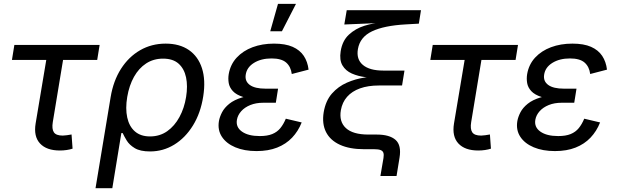

<svg xmlns="http://www.w3.org/2000/svg" viewBox="-20 -781 3233 1005"><path d="M293.5 6.8Q223.6 6.8 189.5 -30Q155.3 -66.9 166.5 -134.8L222.2 -467.3H42.5L55.2 -545.9H501.5L488.8 -467.3H310.1L256.3 -141.6Q250.5 -106 262 -88.6Q273.4 -71.3 308.6 -71.3Q316.9 -71.3 330.1 -73.2Q343.3 -75.2 354.5 -77.1L359.9 -2.9Q346.7 1.5 329.1 4.2Q311.5 6.8 293.5 6.8Z M480 204.1 559.1 -272.5Q573.2 -357.9 613.3 -420.7Q653.3 -483.4 713.4 -518.1Q773.4 -552.7 847.2 -552.7Q919.9 -552.7 968.5 -519.3Q1017.1 -485.8 1037.1 -424.1Q1057.1 -362.3 1043.9 -277.3Q1030.3 -189.5 990.2 -124.5Q950.2 -59.6 892.1 -23.9Q834 11.7 765.6 11.7Q713.9 11.7 685.3 -5.6Q656.7 -22.9 643.1 -45.7Q629.4 -68.4 622.1 -84.5H615.2L567.9 204.1ZM765.1 -66.9Q816.4 -66.9 855.2 -94.2Q894 -121.6 919.4 -168.5Q944.8 -215.3 954.1 -273.4Q963.4 -330.6 953.9 -376Q944.3 -421.4 914.8 -447.8Q885.3 -474.1 833.5 -474.1Q783.7 -474.1 745.1 -449Q706.5 -423.8 681.4 -378.9Q656.2 -334 646 -273.9Q635.7 -212.9 646 -166Q656.2 -119.1 686.3 -93Q716.3 -66.9 765.1 -66.9Z M1322.8 9.8Q1258.8 9.8 1211.7 -10Q1164.6 -29.8 1141.4 -65.2Q1118.2 -100.6 1126 -147.5Q1129.9 -169.4 1142.3 -193.4Q1154.8 -217.3 1180.2 -237.8Q1205.6 -258.3 1248 -271.2Q1290.5 -284.2 1354 -284.2H1430.2L1423.8 -243.2H1358.4Q1319.8 -243.2 1290.3 -231.2Q1260.7 -219.2 1242.7 -199Q1224.6 -178.7 1220.2 -154.3Q1213.4 -115.7 1246.3 -92.3Q1279.3 -68.8 1339.8 -68.8Q1379.4 -68.8 1405 -79.3Q1430.7 -89.8 1447.3 -110.1Q1463.9 -130.4 1476.1 -159.7L1559.1 -140.1Q1541 -94.2 1509 -60.5Q1477.1 -26.9 1430.7 -8.5Q1384.3 9.8 1322.8 9.8ZM1350.6 -261.7Q1289.6 -261.7 1253.2 -273.2Q1216.8 -284.7 1199 -304Q1181.2 -323.2 1177.2 -346.4Q1173.3 -369.6 1177.2 -393.1Q1186 -443.8 1219 -479.5Q1252 -515.1 1302.2 -533.9Q1352.5 -552.7 1414.1 -552.7Q1473.6 -552.7 1511.7 -535.9Q1549.8 -519 1570.1 -488.5Q1590.3 -458 1595.2 -416.5L1507.3 -393.6Q1502.4 -432.1 1477.8 -453.6Q1453.1 -475.1 1401.4 -475.1Q1346.7 -475.1 1309.1 -451.7Q1271.5 -428.2 1266.1 -389.2Q1261.2 -355.5 1287.8 -336.2Q1314.5 -316.9 1370.1 -316.9H1435.5L1426.8 -261.7ZM1394.5 -617.2 1435.1 -760.7H1529.3L1455.6 -617.2Z M1971.2 140.1 1987.3 45.9Q1990.2 28.3 1986.6 18.3Q1982.9 8.3 1971.4 4.2Q1960 0 1938.5 0H1885.7Q1810.1 0 1759.3 -23.2Q1708.5 -46.4 1686.5 -89.8Q1664.6 -133.3 1674.3 -193.4Q1684.6 -253.9 1717.5 -291.3Q1750.5 -328.6 1795.9 -348.4Q1841.3 -368.2 1889.2 -375.2Q1937 -382.3 1977.1 -382.3L1975.1 -372.1Q1935.1 -372.1 1894.5 -377Q1854 -381.8 1821.5 -396.2Q1789.1 -410.6 1772.5 -438.7Q1755.9 -466.8 1763.2 -512.7Q1772 -567.9 1806.2 -599.6Q1840.3 -631.3 1887.2 -646Q1934.1 -660.6 1980.5 -663.6V-661.1L1782.2 -652.8L1794.9 -727.5H2183.6L2172.4 -657.2L2104 -653.3Q1989.7 -647 1927 -616.9Q1864.3 -586.9 1853.5 -524.4Q1844.2 -470.7 1879.4 -441.2Q1914.6 -411.6 1985.4 -411.6H2097.2L2084.5 -333.5H1963.4Q1906.7 -333.5 1864.5 -318.4Q1822.3 -303.2 1796.9 -274.4Q1771.5 -245.6 1764.2 -204.1Q1753.9 -144.5 1790.5 -110.6Q1827.1 -76.7 1908.2 -76.7H1951.7Q2019 -76.7 2050.5 -48.8Q2082 -21 2071.3 44.4L2055.7 140.1Z M2483.4 6.8Q2413.6 6.8 2379.4 -30Q2345.2 -66.9 2356.4 -134.8L2412.1 -467.3H2232.4L2245.1 -545.9H2691.4L2678.7 -467.3H2500L2446.3 -141.6Q2440.4 -106 2451.9 -88.6Q2463.4 -71.3 2498.5 -71.3Q2506.8 -71.3 2520 -73.2Q2533.2 -75.2 2544.4 -77.1L2549.8 -2.9Q2536.6 1.5 2519 4.2Q2501.5 6.8 2483.4 6.8Z M2884.8 9.8Q2820.8 9.8 2773.7 -10Q2726.6 -29.8 2703.4 -65.2Q2680.2 -100.6 2688 -147.5Q2691.9 -169.4 2704.3 -193.4Q2716.8 -217.3 2742.2 -237.8Q2767.6 -258.3 2810.1 -271.2Q2852.5 -284.2 2916 -284.2H2992.2L2985.8 -243.2H2920.4Q2881.8 -243.2 2852.3 -231.2Q2822.8 -219.2 2804.7 -199Q2786.6 -178.7 2782.2 -154.3Q2775.4 -115.7 2808.3 -92.3Q2841.3 -68.8 2901.9 -68.8Q2941.4 -68.8 2967 -79.3Q2992.7 -89.8 3009.3 -110.1Q3025.9 -130.4 3038.1 -159.7L3121.1 -140.1Q3103 -94.2 3071 -60.5Q3039.1 -26.9 2992.7 -8.5Q2946.3 9.8 2884.8 9.8ZM2912.6 -261.7Q2851.6 -261.7 2815.2 -273.2Q2778.8 -284.7 2761 -304Q2743.2 -323.2 2739.3 -346.4Q2735.4 -369.6 2739.3 -393.1Q2748 -443.8 2781 -479.5Q2814 -515.1 2864.3 -533.9Q2914.6 -552.7 2976.1 -552.7Q3035.6 -552.7 3073.7 -535.9Q3111.8 -519 3132.1 -488.5Q3152.3 -458 3157.2 -416.5L3069.3 -393.6Q3064.5 -432.1 3039.8 -453.6Q3015.1 -475.1 2963.4 -475.1Q2908.7 -475.1 2871.1 -451.7Q2833.5 -428.2 2828.1 -389.2Q2823.2 -355.5 2849.9 -336.2Q2876.5 -316.9 2932.1 -316.9H2997.6L2988.8 -261.7Z"/></svg>

Font: Inter Variable
Style: Italic
Weight: 400
Italic angle: -9.39999°
Designer: Rasmus Andersson
Foundry: rsms
Version: Version 4.001;git-9221beed3